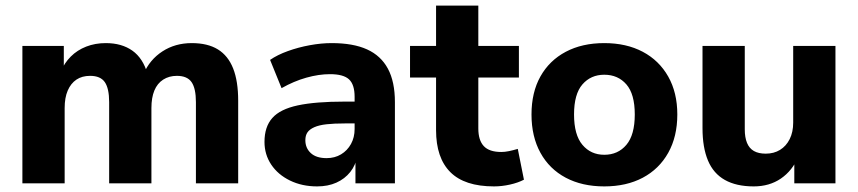

<svg xmlns="http://www.w3.org/2000/svg" viewBox="-20 -655 3064 686"><path d="M60 0V-491H208V-399H197Q210 -430 233 -453Q256 -476 288 -488.5Q320 -501 358 -501Q415 -501 453 -474Q491 -447 507 -391H493Q515 -442 560.5 -471.5Q606 -501 665 -501Q722 -501 758.5 -478.5Q795 -456 813 -410.5Q831 -365 831 -295V0H680V-290Q680 -339 664.5 -361.5Q649 -384 612 -384Q584 -384 563 -370.5Q542 -357 531.5 -331.5Q521 -306 521 -269V0H370V-290Q370 -339 354.5 -361.5Q339 -384 302 -384Q273 -384 253 -370.5Q233 -357 222 -331.5Q211 -306 211 -269V0Z M1113 11Q1059 11 1016 -10Q973 -31 949 -67Q925 -103 925 -148Q925 -202 953 -233.5Q981 -265 1044 -278.5Q1107 -292 1211 -292H1264V-214H1212Q1173 -214 1146.5 -211Q1120 -208 1103 -200.5Q1086 -193 1078.5 -182Q1071 -171 1071 -154Q1071 -126 1090.5 -108Q1110 -90 1147 -90Q1176 -90 1198.5 -103.5Q1221 -117 1234 -140.5Q1247 -164 1247 -194V-309Q1247 -353 1227 -371.5Q1207 -390 1159 -390Q1119 -390 1074.5 -377.5Q1030 -365 986 -340L945 -441Q971 -459 1008.5 -472.5Q1046 -486 1087 -493.5Q1128 -501 1165 -501Q1242 -501 1291.5 -478.5Q1341 -456 1366 -409.5Q1391 -363 1391 -290V0H1250V-99H1257Q1251 -65 1231.5 -40.5Q1212 -16 1182 -2.5Q1152 11 1113 11Z M1745 11Q1640 11 1589 -40Q1538 -91 1538 -190V-378H1445V-491H1538V-635H1689V-491H1834V-378H1689V-196Q1689 -154 1708.5 -133Q1728 -112 1771 -112Q1784 -112 1798.5 -115Q1813 -118 1830 -123L1852 -13Q1831 -2 1802 4.5Q1773 11 1745 11Z M2139 11Q2060 11 2001.5 -20Q1943 -51 1911 -109Q1879 -167 1879 -246Q1879 -325 1911 -382Q1943 -439 2001.5 -470Q2060 -501 2139 -501Q2218 -501 2276.5 -470Q2335 -439 2367.5 -381.5Q2400 -324 2400 -246Q2400 -167 2367.5 -109Q2335 -51 2276.5 -20Q2218 11 2139 11ZM2139 -102Q2188 -102 2218 -137.5Q2248 -173 2248 -246Q2248 -319 2218 -353.5Q2188 -388 2139 -388Q2091 -388 2061 -353.5Q2031 -319 2031 -246Q2031 -173 2061 -137.5Q2091 -102 2139 -102Z M2673 11Q2611 11 2570 -12Q2529 -35 2509.5 -81.5Q2490 -128 2490 -197V-491H2641V-193Q2641 -164 2649 -144.5Q2657 -125 2673.5 -115.5Q2690 -106 2716 -106Q2745 -106 2767 -119.5Q2789 -133 2801.5 -158Q2814 -183 2814 -217V-491H2965V0H2818V-96H2833Q2811 -45 2770 -17Q2729 11 2673 11Z"/></svg>

Font: Nunito Sans 12pt ExtraLight 12pt ExtraBold
Style: Regular
Weight: 800
Version: Version 3.101;gftools[0.9.27]